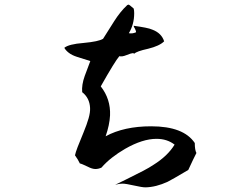

<svg xmlns="http://www.w3.org/2000/svg" viewBox="-20 -786 1040 827"><path d="M607 21Q592 21 557 13Q522 5 507 5Q493 5 476 10L525 -14Q566 -34 595.5 -49.5Q625 -65 641 -76Q702 -114 732 -163Q700 -188 654 -188Q594 -188 519 -145Q488 -127 462.5 -107Q437 -87 417 -64Q404 -58 391 -58Q377 -58 358 -68Q331 -81 324 -82Q316 -99 303 -117Q305 -128 314.5 -153Q324 -178 340 -216Q354 -250 361.5 -276Q369 -302 368 -321Q366 -364 334 -389Q331 -420 345 -459L369 -523L312 -541Q290 -548 276.5 -558.5Q263 -569 257 -580Q276 -596 340 -601Q405 -607 424 -619L472 -695Q498 -736 528 -764Q532 -766 534 -766Q537 -766 556 -749Q557 -745 557.5 -739.5Q558 -734 558 -729Q558 -681 535 -643Q550 -640 566 -647Q566 -651 564.5 -655Q563 -659 561 -663Q559 -666 557.5 -669Q556 -672 556 -675Q585 -671 605.5 -667Q626 -663 637 -658Q676 -643 687 -608Q667 -588 618 -576Q568 -565 559 -555Q555 -557 551 -557Q546 -557 523 -548Q506 -541 494 -544Q475 -522 414 -414Q457 -359 454 -289Q452 -248 435 -199Q514 -242 631 -242Q771 -242 819 -170Q819 -140 826 -127Q814 -104 791 -54Q754 -32 732 -19.5Q710 -7 702 -3Q652 20 607 21Z"/></svg>

Font: Yuji Hentaigana Akari
Style: Regular
Weight: 400
Designer: Kataoka Yuji
Foundry: Kinuta Font Factory
Version: Version 3.002